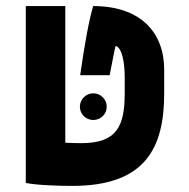

<svg xmlns="http://www.w3.org/2000/svg" viewBox="-20 -606 626 636"><path d="M219.7 9.8C461.9 9.8 523.9 -116.2 523.9 -296.9V-375C523.9 -498 446.3 -585.9 288.6 -585.9C275.4 -541.5 259.8 -458.5 245.6 -356.9H343.3C356 -420.4 356.9 -429.7 362.8 -453.6C370.1 -453.6 393.1 -438 393.1 -346.2V-296.9C393.1 -188 367.2 -131.8 249 -131.8C234.4 -131.8 216.8 -132.3 196.3 -133.3V-585.9H65.4V0C103.5 7.8 178.2 9.8 219.7 9.8ZM289.1 -208.5C313.5 -208.5 333.5 -228 333.5 -252.4C333.5 -276.9 313.5 -296.9 289.1 -296.9C264.6 -296.9 244.6 -276.9 244.6 -252.4C244.6 -228 264.6 -208.5 289.1 -208.5Z"/></svg>

Font: Cascadia Code
Style: Bold
Weight: 700
Monospace: yes
Designer: Aaron Bell
Foundry: Saja Typeworks
Version: Version 2404.023